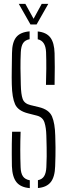

<svg xmlns="http://www.w3.org/2000/svg" viewBox="-20 -967 346 992"><path d="M176 4.5V-36Q198 -40.5 208 -56.8Q218 -73 219.5 -103Q221 -134 221.2 -157.5Q221.5 -181 221 -205.8Q220.5 -230.5 219.5 -265.5Q218.5 -307 209.8 -334.2Q201 -361.5 171 -369.5L126 -381Q73.5 -394 58 -428.2Q42.5 -462.5 41 -530Q40 -565 40.8 -608.8Q41.5 -652.5 42 -693Q42.5 -748 63.5 -774.5Q84.5 -801 133 -805V-764.5Q109.5 -760 99.2 -744Q89 -728 87.5 -697.5Q85.5 -656 85.8 -614Q86 -572 87.5 -530Q88.5 -479.5 97.2 -455.5Q106 -431.5 137.5 -424L181 -413.5Q233.5 -401 248.8 -365.2Q264 -329.5 265.5 -265.5Q266.5 -230 266.8 -206.5Q267 -183 266.5 -161Q266 -139 265 -108.5Q263.5 -53.5 242.5 -26.5Q221.5 0.5 176 4.5ZM217.5 -528.5Q219 -570.5 219.2 -613Q219.5 -655.5 218 -697.5Q215.5 -755.5 175 -764V-804.5Q219.5 -800 240 -773.2Q260.5 -746.5 262 -692Q263 -663 263 -620.2Q263 -577.5 262 -528.5ZM134 5Q86.5 1 65 -26Q43.5 -53 41.5 -108.5Q41 -143 40.8 -170Q40.5 -197 41 -224.2Q41.5 -251.5 42.5 -286.5H86.5Q83 -193 86.5 -103Q87.5 -72 98.5 -56Q109.5 -40 134 -35.5ZM137.5 -840.5 77 -947H111L153.5 -870L195.5 -947H229.5L169 -840.5Z"/></svg>

Font: Big Shoulders Stencil Display Light
Style: Regular
Weight: 300
Designer: Patric King
Foundry: XO Type Co
Version: Version 1.000